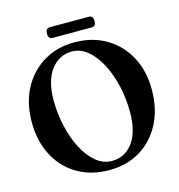

<svg xmlns="http://www.w3.org/2000/svg" viewBox="-120 -929 972 1044"><g transform="rotate(-15 366.0 -407.0)"><path d="M360.5 -710Q463.5 -710 540.5 -664.2Q617.5 -618.5 660.2 -538.2Q703 -458 703 -353.5Q703 -244.5 660.5 -162.8Q618 -81 542.8 -35.2Q467.5 10.5 368.5 10.5Q266 10.5 189 -34.8Q112 -80 69.2 -161.5Q26.5 -243 26.5 -350.5Q26.5 -456.5 69.2 -537.5Q112 -618.5 187.5 -664.2Q263 -710 360.5 -710ZM557 -266.5Q557 -342.5 540.5 -413.8Q524 -485 494.2 -541.8Q464.5 -598.5 424.2 -632Q384 -665.5 336 -665.5Q263 -665.5 217.5 -604.5Q172 -543.5 172 -435Q172 -358.5 188.5 -286.8Q205 -215 234.8 -158Q264.5 -101 305 -67.5Q345.5 -34 393.5 -34Q467.5 -34 512.2 -94.2Q557 -154.5 557 -266.5ZM231 -794Q231 -824 254 -824H475.5Q498.5 -824 498.5 -794Q498.5 -764 475.5 -764H254Q231 -764 231 -794Z"/></g></svg>

Font: Fraunces 144pt S050 SemiBold
Style: Regular
Weight: 600
Version: Version 1.000; ttfautohint (v1.8.3)